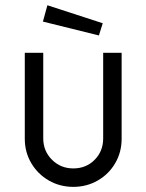

<svg xmlns="http://www.w3.org/2000/svg" viewBox="-20 -719 571 749"><path d="M76.7 -177.8V-513H148.7V-179.3Q148.7 -129.9 182.6 -96Q216.6 -62 265.9 -62Q316 -62 349.2 -95.6Q382.5 -129.2 382.5 -179.3V-513H454.5V-177.8Q454.5 -125.5 429.6 -82.7Q404.7 -39.8 361.4 -14.9Q318.2 10 265.9 10Q213.7 10 170.4 -14.9Q127.2 -39.8 101.9 -82.7Q76.7 -125.5 76.7 -177.8ZM380.8 -628.3 164.9 -698.5 147.4 -634.8 365.8 -580.7Z"/></svg>

Font: Lineal Thin
Style: Regular
Weight: 200
Designer: Created by Frank Adebiaye with contributions from Anton Moglia & Ariel Martín Pérez
Created by Frank ADEBIAYE with FontF
Foundry: Velvetyne Type Foundry
Version: Version 2.000;Glyphs 3.2 (3227)